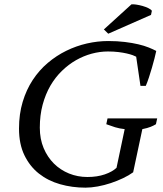

<svg xmlns="http://www.w3.org/2000/svg" viewBox="-20 -865 762 897"><path d="M602.1 -60.1Q582 -45.4 554.7 -32.5Q527.3 -19.5 497.3 -9.5Q467.3 0.5 436.5 6.1Q405.8 11.7 379.4 11.7Q316.9 11.7 260.5 -4.4Q204.1 -20.5 161.6 -54.2Q119.1 -87.9 94 -139.9Q68.8 -191.9 68.8 -264.2Q68.8 -332 85.9 -388.9Q103 -445.8 132.8 -491.2Q162.6 -536.6 202.9 -570.8Q243.2 -605 289.6 -627.7Q335.9 -650.4 386 -661.9Q436 -673.3 485.4 -673.3Q528.3 -673.3 563.5 -668.9Q598.6 -664.6 626.5 -658Q654.3 -651.4 674.8 -643.1Q695.3 -634.8 710 -627Q707 -612.8 701.7 -591.8Q696.3 -570.8 689.7 -548.1Q683.1 -525.4 675.8 -503.2Q668.5 -481 661.1 -463.9H636.2L616.2 -600.1Q611.3 -603 600.1 -607.2Q588.9 -611.3 572 -615.2Q555.2 -619.1 533 -621.8Q510.7 -624.5 484.4 -624.5Q446.8 -624.5 408.7 -614.3Q370.6 -604 335.4 -584Q300.3 -564 269.3 -533.9Q238.3 -503.9 215.3 -464.4Q192.4 -424.8 179.2 -375.7Q166 -326.7 166 -268.6Q166 -215.8 183.8 -173.3Q201.7 -130.9 231.9 -100.8Q262.2 -70.8 302.5 -54.4Q342.8 -38.1 388.2 -38.1Q434.1 -38.1 469.5 -50.3Q504.9 -62.5 524.4 -81.1L562.5 -261.7Q538.6 -264.2 517.8 -270.5Q497.1 -276.9 476.6 -284.7L482.4 -312H714.4L708.5 -284.7Q698.2 -278.3 683.8 -272.5Q669.4 -266.6 645 -261.7ZM594.2 -844.7Q602.5 -845.7 616.9 -843.5Q631.3 -841.3 646 -837.2Q660.6 -833 672.9 -827.1Q685.1 -821.3 689.5 -814.5L685.5 -795.4L485.8 -707.5L465.3 -727.5Z"/></svg>

Font: PT Astra Serif
Style: Italic
Weight: 400
Italic angle: -16°
Designer: A.Korolkova, I. Chaeva
Foundry: ParaType Ltd
Version: Version 1.001